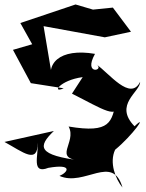

<svg xmlns="http://www.w3.org/2000/svg" viewBox="-52 -765 652 859"><path d="M270 -346C404 -279 489 -219 468 -315C448 -220 444 -167 255 -199C294 -126 177 -54 316 -46C114 -70 116 -109 189 -179L-32 -130C52 -84 117 -28 117 -127C120 -69 87 16 164 -14C278 -34 251 7 214 22C326 72 452 -79 496 74C465 36 436 -37 463 -95C541 -159 612 -260 550 -200C455 -297 576 -354 575 -399C531 -310 435 -439 379 -477C420 -450 318 -425 373 -524C216 -551 142 -481 188 -380L143 -648L417 -598L534 -623L453 -731L364 -722L286 -745L39 -662L92 -567L6 -542L86 -393L233 -370C178 -345 214 -406 318 -420Z"/></svg>

Font: Asimov Silicon
Style: Regular
Weight: 400
Designer: Google
Version: Version 2.000980; 2014